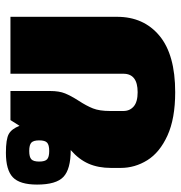

<svg xmlns="http://www.w3.org/2000/svg" viewBox="-2 -582 599 634"><g transform="rotate(-90 297.0 -264.5)"><path d="M60 -165V-197Q60 -239 74 -271Q88 -303 119 -330Q56 -330 30.5 -354Q5 -378 5 -441Q5 -498 29 -521Q53 -544 110 -544Q155 -544 172 -534.5Q189 -525 199 -499L218 -529H314V-398Q314 -368 306 -348.5Q298 -329 282 -304Q265 -278 256.5 -256.5Q248 -235 248 -200V-156Q248 -135 263 -122Q278 -109 310 -109Q371 -109 371 -156V-529H559V-177Q559 -89 496.5 -37Q434 15 310 15Q223 15 167 -10.5Q111 -36 85.5 -77Q60 -118 60 -165ZM151 -434Q151 -453 143.5 -460Q136 -467 116 -467Q96 -467 88.5 -460Q81 -453 81 -434Q81 -415 88.5 -408Q96 -401 116 -401Q136 -401 143.5 -408Q151 -415 151 -434Z"/></g></svg>

Font: Pridi
Style: Bold
Weight: 700
Designer: Katatrad Team
Foundry: CadsonDemak
Version: Version 1.001